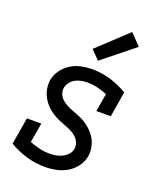

<svg xmlns="http://www.w3.org/2000/svg" viewBox="-143 -857 787 952"><g transform="rotate(20 250.0 -380.5)"><path d="M209 8Q158 8 110 -6.5Q62 -21 20 -46L44 -188H120L102 -85Q127 -75 153.5 -68.5Q180 -62 209 -62Q225 -62 242 -65Q259 -68 274.5 -75.5Q290 -83 302.5 -96.5Q315 -110 317 -127Q320 -144 313.5 -159.5Q307 -175 295 -186Q283 -197 268.5 -204.5Q254 -212 238.5 -218Q223 -224 207.5 -230Q192 -236 178 -244Q164 -252 151 -261.5Q138 -271 127 -283Q116 -295 107.5 -309Q99 -323 93.5 -338Q88 -353 86.5 -370Q85 -387 87 -405Q92 -434 110 -459Q128 -484 153.5 -500Q179 -516 208 -522Q237 -528 265 -528Q317 -528 364 -513.5Q411 -499 453 -474L431 -340H355L371 -435Q346 -445 320 -451.5Q294 -458 266 -458Q250 -458 234 -455Q218 -452 203.5 -444.5Q189 -437 178 -423Q167 -409 164 -394Q161 -376 167.5 -360.5Q174 -345 186 -334Q198 -323 212.5 -315.5Q227 -308 242.5 -302Q258 -296 273.5 -290Q289 -284 303 -276.5Q317 -269 330 -259Q343 -249 354 -237.5Q365 -226 374 -212Q383 -198 388 -182.5Q393 -167 395 -150Q397 -133 394 -116Q389 -86 370 -60.5Q351 -35 324.5 -19.5Q298 -4 268 2Q238 8 209 8ZM277 -577 232 -623 388 -769 444 -711Z"/></g></svg>

Font: Iosevka Gothic
Style: Italic
Weight: 400
Italic angle: -9°
Monospace: yes
Designer: Belleve Invis
Foundry: Belleve Invis
Version: Version 15.5.1; ttfautohint (v1.8.4)